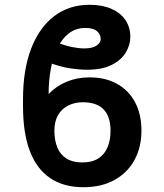

<svg xmlns="http://www.w3.org/2000/svg" viewBox="-20 -780 693 810"><path d="M357.9 -453.6Q424.3 -453.6 473.4 -426.5Q522.5 -399.4 549.6 -349.1Q576.7 -298.8 576.7 -228.5Q576.7 -159.2 547.6 -105.5Q518.6 -51.8 463.6 -21Q408.7 9.8 331.5 9.8Q248.5 9.8 191.7 -28.6Q134.8 -66.9 106 -142.6Q77.1 -218.3 77.1 -330.6V-362.8Q77.1 -484.9 111.1 -574Q145 -663.1 208 -711.4Q271 -759.8 357.9 -759.8Q411.1 -759.8 449.7 -742.9Q488.3 -726.1 509 -695.6Q529.8 -665 529.8 -624Q529.8 -590.3 510.5 -558.3Q491.2 -526.4 450.9 -506.1Q410.6 -485.8 347.2 -485.8Q315.4 -485.8 277.3 -491.5Q239.3 -497.1 192.4 -513.7L223.1 -600.1Q254.4 -587.4 283.7 -581.5Q313 -575.7 335.9 -575.7Q369.1 -575.7 387 -587.6Q404.8 -599.6 404.8 -615.7Q404.8 -634.3 389.6 -648.2Q374.5 -662.1 340.3 -662.1Q300.3 -662.1 271 -639.6Q241.7 -617.2 222.7 -578.4Q203.6 -539.6 194.3 -489.3Q185.1 -439 185.1 -383.3Q217.8 -417.5 261.7 -435.5Q305.7 -453.6 357.9 -453.6ZM329.1 -348.6Q295.9 -348.6 268.6 -335.2Q241.2 -321.8 225.3 -295.2Q209.5 -268.6 209.5 -228.5Q209.5 -188 221.9 -157.7Q234.4 -127.4 260.5 -111.1Q286.6 -94.7 326.7 -94.7Q367.7 -94.7 394 -111.1Q420.4 -127.4 433.3 -157.7Q446.3 -188 446.3 -228.5Q446.3 -288.1 417.2 -318.4Q388.2 -348.6 329.1 -348.6Z"/></svg>

Font: Inter 17pt SemiBold
Style: Regular
Weight: 600
Version: Version 4.001;git-66647c0bb